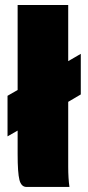

<svg xmlns="http://www.w3.org/2000/svg" viewBox="-20 -740 350 760"><path d="M9.8 -200.2V-360.8L49.8 -383.8V-720.2H250V-498L299.8 -526.9V-366.2L250 -336.9V-80.1Q250 -33.2 254.9 0H85Q64 0 56.9 -28.1Q49.8 -56.2 49.8 -129.9V-223.1Z"/></svg>

Font: Mikodacs
Style: Regular
Weight: 400
Designer: gluk (gluksza@wp.pl)
Foundry: gluk (gluksza@wp.pl)
Version: Version 0.28